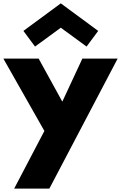

<svg xmlns="http://www.w3.org/2000/svg" viewBox="-43 -860 718 1140"><path d="M41 260 220.5 -82.5 -23 -512H186.5L327 -256.5L446 -512H655.5L250 260ZM165 -583.5 96 -676.5 318 -840 540 -676.5 471 -583.5 318 -695.5Z"/></svg>

Font: Spartan Thin ExtraBold
Style: Regular
Weight: 800
Version: Version 1.004